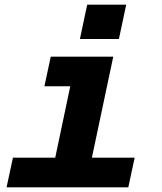

<svg xmlns="http://www.w3.org/2000/svg" viewBox="-20 -797 690 817"><path d="M35 -126H215L279 -430H169L196 -556H462L371 -126H553L526 0H8ZM351 -777H517L486 -631H320Z"/></svg>

Font: Azeret Mono
Style: Bold Italic
Weight: 700
Italic angle: -12°
Designer: Martin Vácha
Foundry: Displaay
Version: Version 1.000; Glyphs 3.0.3, build 3074